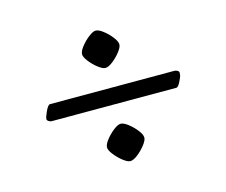

<svg xmlns="http://www.w3.org/2000/svg" viewBox="-75 -577 789 671"><g transform="rotate(-15 320.0 -242.0)"><path d="M253 -410Q253 -421 265.5 -437Q278 -453 294 -465.5Q310 -478 320 -478Q331 -478 347 -465.5Q363 -453 375.5 -437Q388 -421 388 -410Q388 -400 375.5 -384Q363 -368 347 -355.5Q331 -343 320 -343Q310 -343 294 -355.5Q278 -368 265.5 -384Q253 -400 253 -410ZM74 -223Q74 -231 82 -248Q92 -271 100 -271H550Q555 -271 560.5 -268Q566 -265 566 -260Q566 -256 565 -250.5Q564 -245 559 -235Q549 -212 541 -212H90Q85 -212 79.5 -215.5Q74 -219 74 -223ZM253 -73Q253 -84 265.5 -100Q278 -116 294 -128.5Q310 -141 320 -141Q331 -141 347 -128.5Q363 -116 375.5 -100Q388 -84 388 -73Q388 -63 375.5 -47Q363 -31 347 -18.5Q331 -6 320 -6Q310 -6 294 -18.5Q278 -31 265.5 -47Q253 -63 253 -73Z"/></g></svg>

Font: Monomakh
Style: Regular
Weight: 400
Version: Version 1.200; ttfautohint (v1.8.4.7-5d5b)